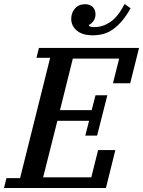

<svg xmlns="http://www.w3.org/2000/svg" viewBox="-46 -937 713 957"><path d="M-14 -49H54L204 -649H136L148 -698H647L603 -522H517L548 -645H317L253 -388H411L430 -462H489L438 -261H379L398 -335H240L169 -53H409L443 -189H529L482 0H-26ZM416 -761Q365 -761 337 -784.5Q309 -808 309 -843Q309 -873 327.5 -894.5Q346 -916 378 -916Q403 -916 416.5 -902Q430 -888 430 -866Q430 -846 419.5 -832Q409 -818 397 -813V-808Q404 -802 427 -802Q466 -802 504 -827.5Q542 -853 575 -917L605 -896Q584 -858 561.5 -832Q539 -806 516 -790Q493 -774 468 -767.5Q443 -761 416 -761Z"/></svg>

Font: IBM Plex Serif Medium
Style: Italic
Weight: 500
Italic angle: -14°
Designer: Mike Abbink, Paul van der Laan, Pieter van Rosmalen
Foundry: Bold Monday
Version: Version 2.5